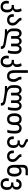

<svg xmlns="http://www.w3.org/2000/svg" viewBox="2762 -3502 968 6533"><g transform="rotate(90 3246.5 -236.0)"><path d="M6 28Q6 -14 13 -42Q13 -43 15 -46.5Q17 -50 23 -50H96Q106 -50 104 -41Q98 -8 98 26Q98 79 125 114Q152 149 205 149Q265 149 288.5 109.5Q312 70 312 6Q312 -73 284.5 -110Q257 -147 202 -147H160Q150 -147 150 -157V-216Q150 -226 160 -226H217Q261 -226 282 -246.5Q303 -267 303 -323Q303 -361 296 -386Q289 -411 280.5 -431Q272 -451 269 -459Q268 -461 268 -465Q268 -470 274 -471L347 -488H350Q356 -488 358 -483Q376 -448 385 -414Q394 -380 394 -327Q394 -265 367 -234.5Q340 -204 304 -193Q300 -192 300 -189.5Q300 -187 304 -186Q348 -168 376 -121Q404 -74 404 8Q404 114 353 171Q302 228 205 228Q137 228 92 199Q47 170 26.5 124.5Q6 79 6 28Z M461 -179V-211Q461 -222 473 -222H542Q553 -222 553 -211V-178Q553 -124 581.5 -97.5Q610 -71 656 -71Q700 -71 729 -95.5Q758 -120 758 -171Q758 -214 745.5 -242.5Q733 -271 695 -306L655 -343Q615 -379 601 -403Q587 -427 587 -470Q587 -480 597 -480H668Q678 -480 678 -470Q678 -447 684.5 -435.5Q691 -424 720 -398L762 -358Q810 -312 830 -272.5Q850 -233 850 -176Q850 -90 796 -41Q742 8 656 8Q568 8 514.5 -43Q461 -94 461 -179Z M1555 210V202Q1555 176 1536 158Q1517 140 1466 131L1250 95Q1180 82 1081 82H987Q977 82 977 72V18Q977 8 987 8H1054Q1061 8 1061 6Q1061 4 1052 -1Q1006 -27 977.5 -72.5Q949 -118 949 -187V-294Q949 -356 971.5 -400Q994 -444 1032 -466Q1070 -488 1117 -488Q1159 -488 1194 -465Q1229 -442 1250 -403Q1251 -401 1253 -401Q1255 -401 1256 -403Q1273 -442 1306 -465Q1339 -488 1382 -488Q1427 -488 1459.5 -465Q1492 -442 1510 -403Q1512 -401 1514 -401Q1516 -401 1517 -403Q1537 -442 1571 -465Q1605 -488 1648 -488Q1694 -488 1732 -466Q1770 -444 1792.5 -400Q1815 -356 1815 -294V-233Q1815 -165 1808 -123.5Q1801 -82 1786 -30Q1784 -24 1782 -22Q1780 -20 1775 -20H1703Q1691 -20 1694 -30Q1709 -82 1716 -123Q1723 -164 1723 -229V-283Q1723 -344 1700.5 -376.5Q1678 -409 1639 -409Q1601 -409 1579 -379Q1557 -349 1557 -295V-138Q1557 -128 1547 -128H1475Q1465 -128 1465 -138V-295Q1465 -351 1445.5 -380Q1426 -409 1382 -409Q1299 -409 1299 -295V-138Q1299 -128 1289 -128H1217Q1207 -128 1207 -138V-295Q1207 -348 1185 -378.5Q1163 -409 1126 -409Q1086 -409 1063.5 -376.5Q1041 -344 1041 -283V-190Q1041 -109 1086 -59Q1131 -9 1241 11L1488 55Q1574 70 1610 105.5Q1646 141 1646 191V210Q1646 220 1636 220H1565Q1555 220 1555 210Z M1873 28Q1873 -14 1880 -42Q1880 -43 1882 -46.5Q1884 -50 1890 -50H1963Q1973 -50 1971 -41Q1965 -8 1965 26Q1965 79 1992 114Q2019 149 2072 149Q2132 149 2155.5 109.5Q2179 70 2179 6Q2179 -73 2151.5 -110Q2124 -147 2069 -147H2027Q2017 -147 2017 -157V-216Q2017 -226 2027 -226H2084Q2128 -226 2149 -246.5Q2170 -267 2170 -323Q2170 -361 2163 -386Q2156 -411 2147.5 -431Q2139 -451 2136 -459Q2135 -461 2135 -465Q2135 -470 2141 -471L2214 -488H2217Q2223 -488 2225 -483Q2243 -448 2252 -414Q2261 -380 2261 -327Q2261 -265 2234 -234.5Q2207 -204 2171 -193Q2167 -192 2167 -189.5Q2167 -187 2171 -186Q2215 -168 2243 -121Q2271 -74 2271 8Q2271 114 2220 171Q2169 228 2072 228Q2004 228 1959 199Q1914 170 1893.5 124.5Q1873 79 1873 28Z M2369 -240V-690Q2369 -700 2380 -700H2451Q2461 -700 2461 -690V-240Q2461 -162 2484.5 -116.5Q2508 -71 2568 -71Q2625 -71 2650 -108Q2675 -145 2675 -214V-220Q2675 -270 2646 -316L2623 -352Q2609 -375 2601.5 -394Q2594 -413 2594 -436V-470Q2594 -480 2605 -480H2675Q2686 -480 2686 -470V-449Q2686 -420 2707 -384L2729 -350Q2747 -321 2757 -291.5Q2767 -262 2767 -219V-214Q2767 -116 2720.5 -54Q2674 8 2568 8Q2471 8 2420 -55.5Q2369 -119 2369 -240Z M3484 210V202Q3484 176 3465 158Q3446 140 3395 131L3179 95Q3109 82 3010 82H2916Q2906 82 2906 72V18Q2906 8 2916 8H2983Q2990 8 2990 6Q2990 4 2981 -1Q2935 -27 2906.5 -72.5Q2878 -118 2878 -187V-294Q2878 -356 2900.5 -400Q2923 -444 2961 -466Q2999 -488 3046 -488Q3088 -488 3123 -465Q3158 -442 3179 -403Q3180 -401 3182 -401Q3184 -401 3185 -403Q3202 -442 3235 -465Q3268 -488 3311 -488Q3356 -488 3388.5 -465Q3421 -442 3439 -403Q3441 -401 3443 -401Q3445 -401 3446 -403Q3466 -442 3500 -465Q3534 -488 3577 -488Q3623 -488 3661 -466Q3699 -444 3721.5 -400Q3744 -356 3744 -294V-233Q3744 -165 3737 -123.5Q3730 -82 3715 -30Q3713 -24 3711 -22Q3709 -20 3704 -20H3632Q3620 -20 3623 -30Q3638 -82 3645 -123Q3652 -164 3652 -229V-283Q3652 -344 3629.5 -376.5Q3607 -409 3568 -409Q3530 -409 3508 -379Q3486 -349 3486 -295V-138Q3486 -128 3476 -128H3404Q3394 -128 3394 -138V-295Q3394 -351 3374.5 -380Q3355 -409 3311 -409Q3228 -409 3228 -295V-138Q3228 -128 3218 -128H3146Q3136 -128 3136 -138V-295Q3136 -348 3114 -378.5Q3092 -409 3055 -409Q3015 -409 2992.5 -376.5Q2970 -344 2970 -283V-190Q2970 -109 3015 -59Q3060 -9 3170 11L3417 55Q3503 70 3539 105.5Q3575 141 3575 191V210Q3575 220 3565 220H3494Q3484 220 3484 210Z M3836 -240Q3836 -358 3885 -423Q3934 -488 4035 -488Q4144 -488 4193 -405Q4194 -404 4195.5 -404Q4197 -404 4198 -405Q4219 -444 4258 -466Q4297 -488 4343 -488Q4425 -488 4474 -435.5Q4523 -383 4523 -289V-213Q4523 -145 4515.5 -102.5Q4508 -60 4494 -10Q4491 0 4482 0H4411Q4399 0 4402 -10Q4417 -62 4424 -103.5Q4431 -145 4431 -213V-285Q4431 -345 4406 -377Q4381 -409 4335 -409Q4290 -409 4262 -379Q4234 -349 4234 -297V-240Q4234 -122 4185 -57Q4136 8 4035 8Q3934 8 3885 -57Q3836 -122 3836 -240ZM4035 -71Q4092 -71 4117 -114Q4142 -157 4142 -240Q4142 -323 4117 -366Q4092 -409 4035 -409Q3977 -409 3952.5 -366.5Q3928 -324 3928 -240Q3928 -156 3952.5 -113.5Q3977 -71 4035 -71Z M4622 -176V-211Q4622 -222 4634 -222H4703Q4714 -222 4714 -211V-178Q4714 -125 4743.5 -98Q4773 -71 4817 -71Q4863 -71 4893.5 -103.5Q4924 -136 4924 -209Q4924 -285 4896.5 -317Q4869 -349 4813 -349H4767Q4757 -349 4757 -359V-416Q4757 -426 4767 -426H4830Q4870 -426 4892 -443.5Q4914 -461 4914 -495Q4914 -520 4897 -537.5Q4880 -555 4845 -570L4760 -609Q4730 -623 4720.5 -636Q4711 -649 4711 -668V-690Q4711 -700 4721 -700H4793Q4803 -700 4803 -690V-687Q4803 -677 4809 -671.5Q4815 -666 4834 -658L4918 -617Q4961 -596 4983.5 -569.5Q5006 -543 5006 -505Q5006 -461 4978.5 -433Q4951 -405 4915 -395Q4912 -394 4911.5 -391.5Q4911 -389 4915 -388Q5016 -346 5016 -209Q5016 -104 4960.5 -48Q4905 8 4817 8Q4762 8 4717.5 -14.5Q4673 -37 4647.5 -79Q4622 -121 4622 -176Z M5102 -179V-211Q5102 -222 5114 -222H5183Q5194 -222 5194 -211V-178Q5194 -124 5222.5 -97.5Q5251 -71 5297 -71Q5341 -71 5370 -95.5Q5399 -120 5399 -171Q5399 -214 5386.5 -242.5Q5374 -271 5336 -306L5296 -343Q5256 -379 5242 -403Q5228 -427 5228 -470Q5228 -480 5238 -480H5309Q5319 -480 5319 -470Q5319 -447 5325.5 -435.5Q5332 -424 5361 -398L5403 -358Q5451 -312 5471 -272.5Q5491 -233 5491 -176Q5491 -90 5437 -41Q5383 8 5297 8Q5209 8 5155.5 -43Q5102 -94 5102 -179Z M5759 -700H5935Q5946 -700 5946 -689L5943 -630Q5943 -621 5932 -621H5774Q5681 -621 5681 -525V-433Q5681 -430 5683 -429.5Q5685 -429 5687 -432Q5703 -459 5736 -473.5Q5769 -488 5799 -488Q5892 -488 5940 -421.5Q5988 -355 5988 -240Q5988 -123 5939 -57.5Q5890 8 5788 8Q5687 8 5638.5 -57.5Q5590 -123 5590 -240V-529Q5590 -621 5638 -660.5Q5686 -700 5759 -700ZM5787 -71Q5845 -71 5870.5 -114Q5896 -157 5896 -240Q5896 -323 5871 -366Q5846 -409 5789 -409Q5731 -409 5706.5 -364.5Q5682 -320 5682 -242Q5682 -156 5705 -113.5Q5728 -71 5787 -71Z M6045 28Q6045 -14 6052 -42Q6054 -50 6061 -50H6135Q6145 -50 6143 -41Q6137 -8 6137 26Q6137 79 6164 114Q6191 149 6244 149Q6304 149 6327.5 109.5Q6351 70 6351 6Q6351 -67 6324 -98Q6297 -129 6240 -129H6199Q6189 -129 6189 -139V-196Q6189 -206 6199 -206H6258Q6300 -206 6321.5 -230.5Q6343 -255 6343 -311Q6343 -357 6321 -383Q6299 -409 6258 -409Q6218 -409 6194.5 -383Q6171 -357 6163 -310Q6162 -300 6151 -301L6078 -311Q6068 -312 6069 -322Q6082 -397 6129.5 -442.5Q6177 -488 6258 -488Q6339 -488 6386.5 -440.5Q6434 -393 6434 -315Q6434 -255 6407.5 -220.5Q6381 -186 6345 -172Q6341 -171 6341 -168.5Q6341 -166 6345 -165Q6443 -124 6443 8Q6443 114 6392 171Q6341 228 6244 228Q6176 228 6131 199Q6086 170 6065.5 124.5Q6045 79 6045 28Z"/></g></svg>

Font: Barlow GEO Medium
Style: Regular
Weight: 500
Designer: Jeremy Tribby
Foundry: Tribby Type
Version: Version 1.408